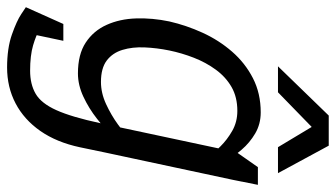

<svg xmlns="http://www.w3.org/2000/svg" viewBox="-236 -517 948 542"><g transform="rotate(90 238.0 -246.0)"><path d="M396.8 -440 474.8 -430 397.8 -70 314.7 -55ZM397.8 -70 382.8 2Q368.8 68 336.8 114Q304.7 160 258.9 184Q213.2 208 157.2 208L166.2 143Q205 143 231.8 127.3Q258.7 111.7 278 68.8Q297.3 26 314.7 -55ZM396.8 -440 438.8 -500H488.8L474.8 -430ZM377.2 -153.3 402.2 -145Q402.2 -145 389.1 -129.5Q376 -114 353.6 -91.2Q331.2 -68.5 302.2 -45.8Q273.3 -23 240.2 -7.5Q207.2 8 174.2 8L198.3 -57Q229.7 -57 261 -71.5Q292.3 -86 318.7 -105.2Q345 -124.3 361.1 -138.8Q377.2 -153.3 377.2 -153.3ZM418.7 -346.7Q418.7 -346.7 408.7 -361.2Q398.7 -375.7 380.2 -394.3Q361.8 -413 336.6 -427.5Q311.3 -442 280 -442L284.2 -508Q317.2 -508 343.6 -492.5Q370 -477 389.5 -454.2Q409 -431.5 421.7 -408.8Q434.3 -386 440.7 -370.5Q447 -355 447 -355ZM280 -442Q241.2 -442 212.7 -425.7Q184.2 -409.3 163.7 -381.2Q143.2 -353.2 130 -319.2Q116.8 -285.3 109.5 -250Q102.3 -214.7 100.8 -180.2Q99.3 -145.8 107.8 -117.8Q116.3 -89.7 137.9 -73.3Q159.5 -57 198.3 -57L174.2 8Q120.5 8 87.2 -14Q53.8 -36 37.2 -73Q20.5 -110 19 -156Q17.5 -202 27.5 -250Q38.5 -298 59.5 -344Q80.5 -390 112.7 -427Q144.8 -464 187.7 -486Q230.5 -508 284.2 -508ZM25.7 101.3Q33.7 106.3 50.1 116.2Q66.5 126.2 95.1 134.6Q123.7 143 167.2 143L158.2 208Q103.2 208 64.8 194.5Q26.3 181 6.8 168Q-12.7 155 -12.7 155ZM82.2 49.2 59.8 155H-12.7L34.7 49.2ZM296.5 -700H378.2L455.8 -556.7H382.5ZM374.8 -700 227.5 -556.7H154.2L293.2 -700Z"/></g></svg>

Font: Epunda Slab Light
Style: Italic
Weight: 300
Italic angle: -12°
Designer: Simon Atzbach
Foundry: typofactur
Version: Version 1.102